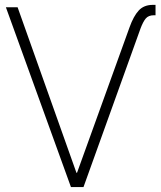

<svg xmlns="http://www.w3.org/2000/svg" viewBox="-20 -757 653 777"><path d="M504.4 -647Q520.5 -691.9 541.5 -714.6Q562.5 -737.3 598.6 -737.3H609.4V-695.3H603Q581.1 -695.3 570.1 -682.4Q559.1 -669.4 548.8 -642.1L317.9 0H267.1L3.9 -727.5H51.3L289.6 -57.1L292 -58.6Z"/></svg>

Font: Inter Display Extra Light
Style: Regular
Weight: 200
Designer: Rasmus Andersson
Foundry: rsms
Version: Version 4.000;git-4fc901f